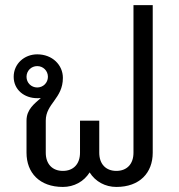

<svg xmlns="http://www.w3.org/2000/svg" viewBox="-20 -720 698 748"><path d="M125 -462.5C148.3 -462.5 166.7 -444.2 166.7 -420.8C166.7 -397.5 148.3 -379.2 125 -379.2C101.7 -379.2 83.3 -397.5 83.3 -420.8C83.3 -444.2 101.7 -462.5 125 -462.5ZM329.2 -48.3C351.7 -12.5 390 8.3 433.3 8.3C524.2 8.3 575 -46.7 575 -125V-700H500V-125C500 -80.8 474.2 -54.2 433.3 -54.2C392.5 -54.2 366.7 -80.8 366.7 -125V-250H291.7V-125C291.7 -80.8 265.8 -54.2 225 -54.2C184.2 -54.2 158.3 -80.8 158.3 -125V-250C158.3 -316.7 225 -335.8 225 -416.7C225 -466.7 184.2 -508.3 125 -508.3C75 -508.3 33.3 -471.7 33.3 -420.8C33.3 -370 75 -337.5 125 -337.5C130 -337.5 134.2 -337.5 139.2 -338.3C114.2 -315.8 83.3 -294.2 83.3 -250V-125C83.3 -46.7 134.2 8.3 225 8.3C268.3 8.3 306.7 -12.5 329.2 -48.3Z"/></svg>

Font: BoonHome
Style: Book
Weight: 400
Designer: Sungsit Sawaiwan
Foundry: Sungsit Sawaiwan
Version: Version 0.2